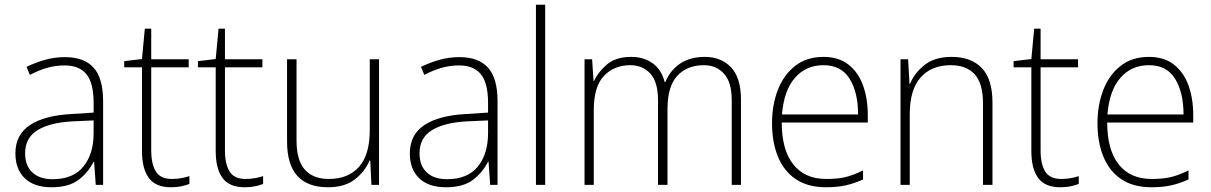

<svg xmlns="http://www.w3.org/2000/svg" viewBox="-20 -780 5109 810"><path d="M254 -539Q335 -539 375 -494.5Q415 -450 415 -353V0H384L377 -98H375Q352 -52 311 -21Q270 10 197 10Q124 10 84.5 -28Q45 -66 45 -133Q45 -212 106.5 -252.5Q168 -293 282 -299L375 -305V-345Q375 -430 344.5 -467Q314 -504 253 -504Q215 -504 179.5 -494Q144 -484 106 -464L92 -498Q129 -516 169.5 -527.5Q210 -539 254 -539ZM375 -272 286 -268Q191 -263 138.5 -231Q86 -199 86 -133Q86 -81 116.5 -52.5Q147 -24 202 -24Q288 -24 331.5 -77Q375 -130 375 -219Z M705 -25Q727 -25 745.5 -28.5Q764 -32 779 -37V-4Q763 2 744.5 6Q726 10 701 10Q637 10 608 -29Q579 -68 579 -143V-496H504V-522L579 -531L591 -659H618V-530H776V-496H618V-146Q618 -88 637.5 -56.5Q657 -25 705 -25Z M1016 -25Q1038 -25 1056.5 -28.5Q1075 -32 1090 -37V-4Q1074 2 1055.5 6Q1037 10 1012 10Q948 10 919 -29Q890 -68 890 -143V-496H815V-522L890 -531L902 -659H929V-530H1087V-496H929V-146Q929 -88 948.5 -56.5Q968 -25 1016 -25Z M1579 -530V0H1547L1542 -103H1539Q1521 -58 1478 -24Q1435 10 1364 10Q1191 10 1191 -183V-530H1231V-187Q1231 -104 1266 -64.5Q1301 -25 1367 -25Q1449 -25 1494.5 -76Q1540 -127 1540 -232V-530Z M1918 -539Q1999 -539 2039 -494.5Q2079 -450 2079 -353V0H2048L2041 -98H2039Q2016 -52 1975 -21Q1934 10 1861 10Q1788 10 1748.5 -28Q1709 -66 1709 -133Q1709 -212 1770.5 -252.5Q1832 -293 1946 -299L2039 -305V-345Q2039 -430 2008.5 -467Q1978 -504 1917 -504Q1879 -504 1843.5 -494Q1808 -484 1770 -464L1756 -498Q1793 -516 1833.5 -527.5Q1874 -539 1918 -539ZM2039 -272 1950 -268Q1855 -263 1802.5 -231Q1750 -199 1750 -133Q1750 -81 1780.5 -52.5Q1811 -24 1866 -24Q1952 -24 1995.5 -77Q2039 -130 2039 -219Z M2280 0H2241V-760H2280Z M2954 -540Q3022 -540 3064 -496Q3106 -452 3106 -359V0H3067V-357Q3067 -434 3034 -469.5Q3001 -505 2950 -505Q2879 -505 2837.5 -460.5Q2796 -416 2796 -319V0H2756V-357Q2756 -434 2723.5 -469.5Q2691 -505 2639 -505Q2571 -505 2528 -460Q2485 -415 2485 -315V0H2446V-530H2478L2484 -438H2486Q2503 -476 2540.5 -508Q2578 -540 2643 -540Q2696 -540 2733.5 -513Q2771 -486 2784 -434H2787Q2807 -483 2849 -511.5Q2891 -540 2954 -540Z M3454 -540Q3518 -540 3559.5 -507.5Q3601 -475 3621 -419.5Q3641 -364 3641 -294V-263H3278Q3278 -148 3326.5 -86.5Q3375 -25 3466 -25Q3512 -25 3545 -32.5Q3578 -40 3621 -61V-23Q3584 -6 3547.5 2Q3511 10 3465 10Q3388 10 3337.5 -24Q3287 -58 3262 -119Q3237 -180 3237 -260Q3237 -337 3261.5 -400.5Q3286 -464 3334.5 -502Q3383 -540 3454 -540ZM3454 -505Q3380 -505 3333.5 -451.5Q3287 -398 3279 -297H3600Q3600 -390 3564.5 -447.5Q3529 -505 3454 -505Z M3995 -540Q4077 -540 4122 -493Q4167 -446 4167 -347V0H4127V-345Q4127 -428 4092 -466.5Q4057 -505 3991 -505Q3910 -505 3864 -453.5Q3818 -402 3818 -297V0H3779V-530H3811L3817 -426H3819Q3837 -471 3880 -505.5Q3923 -540 3995 -540Z M4457 -25Q4479 -25 4497.5 -28.5Q4516 -32 4531 -37V-4Q4515 2 4496.5 6Q4478 10 4453 10Q4389 10 4360 -29Q4331 -68 4331 -143V-496H4256V-522L4331 -531L4343 -659H4370V-530H4528V-496H4370V-146Q4370 -88 4389.5 -56.5Q4409 -25 4457 -25Z M4827 -540Q4891 -540 4932.5 -507.5Q4974 -475 4994 -419.5Q5014 -364 5014 -294V-263H4651Q4651 -148 4699.5 -86.5Q4748 -25 4839 -25Q4885 -25 4918 -32.5Q4951 -40 4994 -61V-23Q4957 -6 4920.5 2Q4884 10 4838 10Q4761 10 4710.5 -24Q4660 -58 4635 -119Q4610 -180 4610 -260Q4610 -337 4634.5 -400.5Q4659 -464 4707.5 -502Q4756 -540 4827 -540ZM4827 -505Q4753 -505 4706.5 -451.5Q4660 -398 4652 -297H4973Q4973 -390 4937.5 -447.5Q4902 -505 4827 -505Z"/></svg>

Font: Noto Sans Disp ExtLt
Style: Regular
Weight: 200
Designer: Monotype Design Team
Foundry: Monotype Imaging Inc.
Version: Version 2.000;GOOG;noto-source:20170915:90ef993387c0